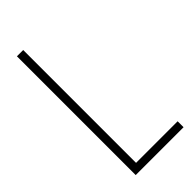

<svg xmlns="http://www.w3.org/2000/svg" viewBox="-224 -750 800 800"><g transform="rotate(-45 176.0 -350.0)"><path d="M60 0V-700H97V-35H342V0Z"/></g></svg>

Font: Georama SemiCondensed ExtraLight
Style: Regular
Weight: 200
Width: 4
Designer: Jean-Baptiste Levee
Foundry: Production Type
Version: Version 1.000